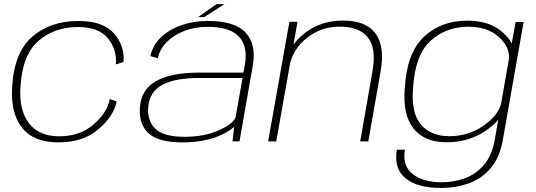

<svg xmlns="http://www.w3.org/2000/svg" viewBox="-20 -698 2648 948"><path d="M269 5Q145.5 5 88.5 -67.8Q31.5 -140.5 40 -268.5Q49.5 -439 139.2 -516.8Q229 -594.5 367.5 -594.5Q489 -594.5 542.8 -532.8Q596.5 -471 590 -392L552 -380Q558 -453 512.8 -508.8Q467.5 -564.5 364.5 -564.5Q248.5 -564.5 169.5 -495.8Q90.5 -427 81 -270Q73 -155.5 122.5 -90.2Q172 -25 272 -25Q374.5 -25 442 -83.5Q509.5 -142 522 -209L556 -197Q541.5 -124.5 466 -59.8Q390.5 5 269 5Z M1128 0 1136 -72Q1115 -52 1072.5 -32Q994.5 5 880.5 5Q761.5 5 712.8 -40.5Q664 -86 671 -170.5Q678 -256.5 751.5 -298Q825 -339.5 964.5 -339.5H1182L1189 -378Q1205 -468.5 1160 -517Q1115 -565.5 1005 -565.5Q944 -565.5 891.5 -545.8Q839 -526 804 -491Q769 -456 759.5 -410.5L722.5 -421Q734 -475 774.8 -513.8Q815.5 -552.5 875.5 -573.5Q935.5 -594.5 1005.5 -594.5Q1141 -594.5 1193.8 -536Q1246.5 -477.5 1228 -373L1162.5 0ZM1144 -123 1177.5 -313H964.5Q846.5 -313 783 -279.8Q719.5 -246.5 712 -173Q705.5 -103 746.5 -62.8Q787.5 -22.5 891.5 -22.5Q992 -22.5 1065.2 -56.8Q1138.5 -91 1144 -123ZM958 -613.5 1048.5 -677.5H1088L988 -613.5Z M1304 0 1409 -590.5H1449L1429 -477.5Q1451 -508 1486 -535.5Q1565 -596.5 1673.5 -596.5Q1785.5 -596.5 1833.2 -533.8Q1881 -471 1859.5 -346.5L1798.5 0H1758.5L1819 -345.5Q1839 -459.5 1796.2 -513Q1753.5 -566.5 1658.5 -566.5Q1565 -566.5 1494.5 -510Q1431.5 -460 1412.5 -386L1344 0Z M2156.5 230Q2041 230 1982.2 182.2Q1923.5 134.5 1939.5 41H1979.5Q1965.5 120.5 2017.5 161.2Q2069.5 202 2161 202Q2222 202 2276.8 181.5Q2331.5 161 2370.2 115.2Q2409 69.5 2422.5 -6L2440 -106Q2417.5 -79.5 2376 -51Q2294.5 4.5 2184 4.5Q2077 4.5 2022.5 -62.5Q1968 -129.5 1978.5 -262Q1988.5 -437 2073.2 -516.5Q2158 -596 2286.5 -596Q2396 -596 2459.5 -540.5Q2493.5 -511 2506.5 -483L2526 -589.5H2565.5L2462.5 -6Q2447.5 78.5 2404.2 130.5Q2361 182.5 2297 206.2Q2233 230 2156.5 230ZM2493 -407.5Q2497.5 -464 2446 -512.5Q2389.5 -566 2293.5 -566Q2183 -566 2106.5 -497Q2030 -428 2019.5 -266Q2009 -141.5 2058 -83.5Q2107 -25.5 2198.5 -25.5Q2294 -25.5 2369.5 -79Q2439.5 -128.5 2454 -186Z"/></svg>

Font: Anybody ExtraExpanded ExtraLight
Style: Italic
Weight: 200
Width: 8
Italic angle: -10°
Designer: Tyler Finck
Foundry: Etcetera Type Company
Version: Version 1.010; ttfautohint (v1.8.3) -l 8 -r 50 -G 200 -x 14 